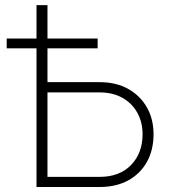

<svg xmlns="http://www.w3.org/2000/svg" viewBox="-20 -748 694 768"><path d="M169.9 -419.4H377.9Q444.8 -419.4 493.2 -392.1Q541.5 -364.7 567.9 -317.9Q594.2 -271 594.2 -211.4Q594.2 -148.4 567.9 -100.8Q541.5 -53.2 493.2 -26.6Q444.8 0 377.9 0H126V-727.5H169.9ZM169.9 -378.4V-40.5H377.9Q458.5 -40.5 504.4 -88.1Q550.3 -135.7 550.3 -211.4Q550.3 -258.8 529.5 -296.6Q508.8 -334.5 470.2 -356.4Q431.6 -378.4 377.9 -378.4ZM6.8 -554.7V-593.8H370.6V-554.7Z"/></svg>

Font: Inter Extra Light
Style: Regular
Weight: 200
Designer: Rasmus Andersson
Foundry: rsms
Version: Version 4.000;git-3c8e0fc